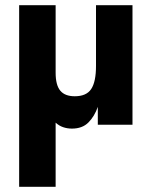

<svg xmlns="http://www.w3.org/2000/svg" viewBox="-20 -482 586 742"><path d="M54 -462H195V-201Q195 -153 213 -131.5Q231 -110 269 -110Q314 -110 332.5 -138Q351 -166 351 -227V-462H492V0H358V-69Q345 -32 321.5 -8.5Q298 15 258 15Q240 15 224 9.5Q208 4 195 -8V240H54Z"/></svg>

Font: Tilda Sans Extra Bold
Style: Regular
Weight: 800
Designer: ParaType Ltd
Foundry: ParaType Ltd
Version: Version 1.009